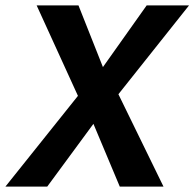

<svg xmlns="http://www.w3.org/2000/svg" viewBox="-57 -687 716 707"><path d="M545 0H384L287 -231L117 0H-37L230 -334L78 -667H232L322 -440L483 -667H639L379 -340Z"/></svg>

Font: Rambla
Style: Bold Italic
Weight: 700
Italic angle: -12°
Designer: Martin Sommaruga
Foundry: Martin Sommaruga
Version: Version 1.001